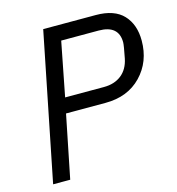

<svg xmlns="http://www.w3.org/2000/svg" viewBox="-105 -788 810 879"><g transform="rotate(-15 300.5 -349.0)"><path d="M120 0H39L179 -698H428Q516 -698 558.5 -652.5Q601 -607 601 -531Q601 -431 537 -364.5Q473 -298 367 -298H180ZM245 -626 195 -370H379Q429 -370 462 -396Q495 -422 505 -471Q517 -531 517 -545Q517 -626 422 -626Z"/></g></svg>

Font: Aneliza
Style: Italic
Weight: 400
Italic angle: -11.31°
Designer: Mike Abbink, Paul van der Laan, Pieter van Rosmalen
Foundry: Bold Monday
Version: Version 3.0